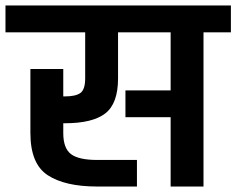

<svg xmlns="http://www.w3.org/2000/svg" viewBox="-30 -681 863 701"><path d="M813 -661V-563H713V0H593V-253H428V-351H593V-563H401V-395Q401 -303 354.5 -267Q308 -231 207 -231H201V-195Q201 -140 229 -118.5Q257 -97 325 -97H470V0H325Q207 0 144 -41.5Q81 -83 81 -195V-429H201V-329H207Q246 -329 263.5 -341.5Q281 -354 281 -395V-563H-10V-661Z"/></svg>

Font: Biryani
Style: Bold
Weight: 700
Designer: Dan Reynolds and Mathieu Reguer
Foundry: Dan Reynolds and Mathieu Reguer
Version: Version 1.004; ttfautohint (v1.1) -l 5 -r 5 -G 72 -x 0 -D la